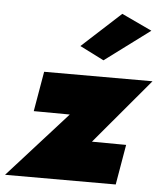

<svg xmlns="http://www.w3.org/2000/svg" viewBox="-70 -786 708 833"><g transform="rotate(5 284.0 -370.0)"><path d="M561 -678 429 -740 260 -585 365 -532ZM240 -285 -17 0H465L495 -175L346 -176L585 -460H113L83 -286Z"/></g></svg>

Font: Jost* Black
Style: Italic
Weight: 900
Italic angle: -10°
Version: Version 3.7